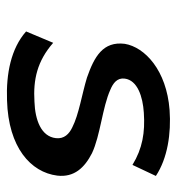

<svg xmlns="http://www.w3.org/2000/svg" viewBox="3 -528 528 574"><g transform="rotate(90 267.0 -241.0)"><path d="M74 -55C125 -10 200 5 280 2C421 -2 495 -69 505 -148C511 -199 481 -230 438 -252C385 -277 301 -283 248 -307C229 -315 212 -327 215 -350C220 -388 269 -404 317 -407C376 -411 424 -403 473 -373L506 -443C453 -478 379 -489 309 -484C190 -475 121 -410 111 -350C103 -285 149 -259 212 -237C261 -222 322 -213 361 -193C380 -184 396 -169 393 -144C388 -100 339 -82 284 -80C218 -76 163 -88 108 -136Z"/></g></svg>

Font: Bluebird
Style: LiExtObl
Weight: 300
Designer: Jasper
Foundry: Cannot Into Space Fonts
Version: Version 0.98